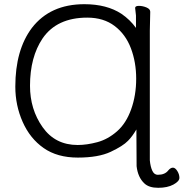

<svg xmlns="http://www.w3.org/2000/svg" viewBox="-20 -733 875 915"><path d="M630 -116Q610 -82 590 -62Q566 -37 507.5 -9.5Q449 18 351 18Q253 18 188 -27.5Q123 -73 88 -152Q53 -231 53 -320Q53 -495 132 -600Q219 -713 382 -713Q489 -713 559 -667Q600 -639 628 -600V-659L624 -695Q624 -705 642 -705Q660 -705 678 -697.5Q696 -690 696 -677L694 -588V31Q697 62 706 81Q715 100 732 100Q766 100 782 79Q793 66 804 66Q815 66 825 82Q835 98 835 114.5Q835 131 806.5 146.5Q778 162 734 162Q690 162 668 141Q637 112 631 59ZM396 -649Q251 -649 183 -550Q123 -461 123 -324Q123 -212 183 -127Q243 -42 350 -42Q394 -42 444 -55.5Q494 -69 537.5 -107Q581 -145 605 -212Q629 -279 629 -357.5Q629 -436 604 -502.5Q579 -569 526.5 -609Q474 -649 396 -649Z"/></svg>

Font: ToneOZ-Pinyin-WenKai-Regular
Style: Regular
Weight: 400
Designer: Fontworks Inc.
Foundry: ToneOZ
Version: Version 0.240331